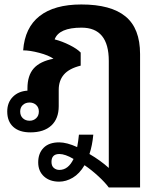

<svg xmlns="http://www.w3.org/2000/svg" viewBox="-20 -580 718 854"><path d="M244.1 105Q209 105 209 140.1Q209 158.2 219.5 167Q230 175.8 244.1 175.8Q283.7 175.8 307.1 127Q270 105 244.1 105ZM241.2 -107.9Q241.2 -52.2 208.3 -21.7Q175.3 8.8 115.2 8.8Q65.9 8.8 39.1 -15.6Q12.2 -40 12.2 -84Q12.2 -124 37.1 -149.2Q62 -174.3 102.1 -176.8V-187Q102.1 -244.1 129.9 -275.6Q157.7 -307.1 217.8 -318.8Q196.3 -334 154.5 -345Q112.8 -356 83 -356Q90.3 -457 156 -508.5Q221.7 -560.1 341.8 -560.1Q473.6 -560.1 538.3 -506.8Q603 -453.6 603 -339.8V253.9H463.9Q447.3 231.4 417.5 203.9Q387.7 176.3 356 154.8Q333.5 192.9 303.7 210.4Q273.9 228 243.2 228Q201.2 228 175.5 204.6Q149.9 181.2 149.9 142.1Q149.9 102.1 173.8 77.6Q197.8 53.2 243.2 53.2Q276.9 53.2 323.2 74.2Q328.1 49.3 331.1 19H395Q390.6 66.9 377.9 105Q427.2 133.8 463.9 167V-309.1Q463.9 -457 342.8 -457Q242.2 -457 223.1 -404.8Q255.9 -396.5 289.6 -379.6Q323.2 -362.8 338.9 -346.2V-288.1Q287.6 -275.4 264.4 -248.5Q241.2 -221.7 241.2 -180.2ZM69.8 -84Q69.8 -65.4 81.5 -54.2Q93.3 -43 111.8 -43Q128.9 -43 140.9 -54.2Q152.8 -65.4 152.8 -84Q152.8 -102.1 140.9 -113Q128.9 -124 111.8 -124Q93.3 -124 81.5 -113Q69.8 -102.1 69.8 -84Z"/></svg>

Font: Droid Sans Thai
Style: Bold
Weight: 700
Designer: Steve Matteson
Foundry: Ascender Corporation
Version: Version 1.00